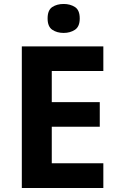

<svg xmlns="http://www.w3.org/2000/svg" viewBox="-20 -948 600 968"><path d="M501 0H90V-714H501V-590H241V-433H483V-309H241V-125H501ZM301 -928Q334 -928 358 -912.5Q382 -897 382 -855Q382 -814 358 -798Q334 -782 301 -782Q267 -782 243.5 -798Q220 -814 220 -855Q220 -897 243.5 -912.5Q267 -928 301 -928Z"/></svg>

Font: Noto Sans Lisu
Style: Regular
Weight: 400
Designer: Monotype Design Team. David Williams.
Foundry: Monotype Imaging Inc.
Version: Version 2.102